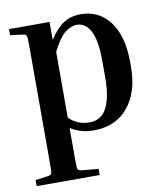

<svg xmlns="http://www.w3.org/2000/svg" viewBox="-82 -585 749 867"><g transform="rotate(-10 292.5 -152.0)"><path d="M16 -479V-507H202V-424Q231 -471 265 -494Q299 -517 346 -517Q430 -517 479.5 -450.5Q529 -384 529 -264V-244Q529 -128 472 -59Q415 10 314 10Q254 10 208 -20V129Q208 163 211 169.5Q214 176 230 178L305 185V213H16V185L71 178Q87 176 90 169.5Q93 163 93 129V-423Q93 -457 90 -463.5Q87 -470 71 -472ZM320 -473Q295 -473 267.5 -452.5Q240 -432 208 -369V-67Q246 -29 301 -29Q357 -29 381.5 -78.5Q406 -128 406 -214V-294Q406 -387 383 -430Q360 -473 320 -473Z"/></g></svg>

Font: Inria Serif
Style: Bold
Weight: 700
Designer: Black Foundry Team
Foundry: Black Foundry
Version: Version 1.000; ttfautohint (v1.8.3)